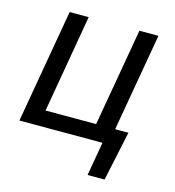

<svg xmlns="http://www.w3.org/2000/svg" viewBox="-103 -616 787 861"><g transform="rotate(15 290.0 -185.5)"><path d="M22.9 0H408.7L381.3 156.7H460.4L509.3 -73.7H447.8L526.9 -528.3H438.5L359.4 -73.7H124.5L203.1 -528.3H114.7Z"/></g></svg>

Font: Roboto
Style: Italic
Weight: 400
Italic angle: -12°
Designer: Google
Version: Version 2.137; 2017